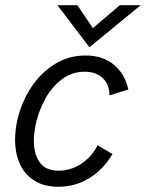

<svg xmlns="http://www.w3.org/2000/svg" viewBox="-20 -710 562 740"><path d="M38.1 -172.4Q38.1 -207.5 47.4 -250Q63 -315.9 99.4 -372.1Q135.7 -428.2 189.7 -462.2Q243.7 -496.1 310.1 -496.1Q376 -496.1 418.7 -460.7Q461.4 -425.3 474.6 -365.2L401.9 -342.3Q401.4 -385.7 375.2 -409.7Q349.1 -433.6 306.6 -433.6Q257.8 -433.6 219 -404.5Q180.2 -375.5 155.3 -330.6Q130.4 -285.6 118.7 -235.8Q110.4 -196.8 110.4 -167Q110.4 -115.7 133.1 -84Q155.8 -52.2 207 -52.2Q253.4 -52.2 294.4 -79.6Q335.4 -106.9 356 -150.4L413.6 -116.2Q377.4 -55.7 323.5 -22.9Q269.5 9.8 205.6 9.8Q149.9 9.8 112.3 -13.9Q74.7 -37.6 56.4 -78.6Q38.1 -119.6 38.1 -172.4ZM324.7 -527.8 201.2 -689.9H278.3L337.9 -601.6L441.9 -689.9H522Z"/></svg>

Font: Acari Sans
Style: Italic
Weight: 400
Italic angle: -13°
Designer: Alfredo Marco Pradil and Stefan Peev
Foundry: Hanken Design Co.
Version: Version 1.045;January 11, 2019;FontCreator 11.5.0.2425 64-bi